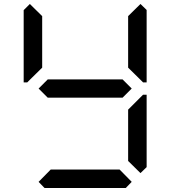

<svg xmlns="http://www.w3.org/2000/svg" viewBox="-20 -945 856 965"><path d="M130 -544 117 -531H99V-894L130 -925L192 -864V-605ZM596 -546 642 -500 596 -454H220L174 -500L220 -546ZM686 -925 717 -895V-531H699L686 -544L624 -605V-864ZM642 -31 612 0H204L174 -31L235 -93H581ZM686 -456 699 -469H717V-105L686 -75L624 -136V-394Z"/></svg>

Font: DSEG7 Classic Mini
Style: Regular
Weight: 400
Designer: Keshikan(Twitter:@keshinomi_88pro)
Version: Version 0.46